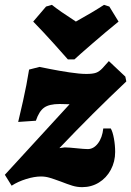

<svg xmlns="http://www.w3.org/2000/svg" viewBox="-38 -760 541 792"><path d="M82 -473 125 -484Q135 -482 170 -475Q205 -468 248 -461.5Q291 -455 318 -455Q345 -455 358.5 -460Q372 -465 385 -479L411 -508L479 -444L483 -424Q343 -292 207 -149L229 -152Q239 -152 250 -151Q261 -150 272 -149Q310 -145 324 -145Q348 -145 366 -168.5Q384 -192 388 -230H419Q427 -216 432 -188.5Q437 -161 437 -133Q437 -93 419 -59.5Q401 -26 370 -7Q339 12 301 12Q280 12 260.5 6Q241 0 213 -11Q183 -22 166 -27Q149 -32 131 -32Q104 -32 70 -21.5Q36 -11 10 6L-18 -39L249 -330L208 -331Q165 -331 144 -316Q123 -301 110 -262L37 -257Q42 -277 57 -343.5Q72 -410 82 -473ZM176 -740Q207 -715 275 -671Q347 -711 391 -740L413 -733L451 -671Q398 -628 341.5 -579Q285 -530 269 -515H242Q229 -530 185 -579Q141 -628 99 -671L152 -733Z"/></svg>

Font: Alegreya Black
Style: Italic
Weight: 900
Italic angle: -7°
Designer: Juan Pablo del Peral
Foundry: Huerta Tipografica
Version: Version 2.007; ttfautohint (v1.6)